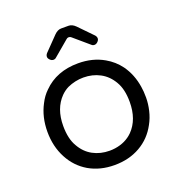

<svg xmlns="http://www.w3.org/2000/svg" viewBox="-125 -790 845 901"><g transform="rotate(-20 297.0 -340.0)"><path d="M209 -563.5 285.2 -627.9Q290 -632.8 296.9 -632.8Q304.7 -632.8 309.6 -627.9L384.8 -563.5Q390.6 -557.6 399.4 -557.6Q408.2 -557.6 416 -565.4Q423.8 -573.2 423.8 -581.5Q423.8 -589.8 417 -597.7L349.6 -667Q333 -683.6 315.4 -683.6H278.3Q260.7 -683.6 244.1 -667L176.8 -597.7Q169.9 -589.8 169.9 -581.1Q169.9 -573.2 177.7 -565.4Q185.5 -557.6 194.3 -557.6Q203.1 -557.6 209 -563.5ZM538.1 -296.9Q528.3 -361.3 493.2 -410.2Q465.8 -447.3 424.8 -470.7Q369.1 -502.9 296.9 -502.9Q188.5 -502.9 122.1 -435.5Q98.6 -413.1 83 -381.8Q51.8 -323.2 51.8 -249.5Q51.8 -175.8 83 -117.2Q113.3 -59.6 168 -27.3Q223.6 4.9 295.9 4.9Q368.2 4.9 423.8 -26.9Q479.5 -58.6 510.7 -117.2Q526.4 -145.5 534.2 -178.7Q542 -211.9 542 -243.2Q542 -274.4 538.1 -296.9ZM296.9 -66.4Q251 -66.4 213.9 -86.4Q176.8 -106.4 154.3 -146.5Q130.9 -185.5 130.9 -250Q130.9 -336.9 180.7 -387.7Q197.3 -404.3 216.8 -414.1Q255.9 -431.6 296.9 -431.6Q342.8 -431.6 379.9 -411.6Q417 -391.6 439.5 -352.5Q462.9 -313.5 462.9 -250Q462.9 -162.1 413.1 -111.3Q377.9 -76.2 324.2 -68.4Q310.5 -66.4 296.9 -66.4Z"/></g></svg>

Font: FakePearl
Style: Light
Weight: 350
Version: Version 1.2